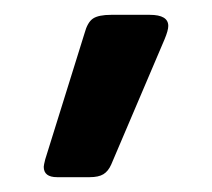

<svg xmlns="http://www.w3.org/2000/svg" viewBox="-20 -120 286 259"><path d="M39 105Q39 103 41 95L94 -75Q98 -90 105.5 -95Q113 -100 130 -100H182Q207 -100 207 -85Q207 -79 202 -67L130 102Q126 111 119.5 115Q113 119 101 119H57Q39 119 39 105Z"/></svg>

Font: Mitr
Style: Regular
Weight: 400
Designer: Thanarat Vachiruckul
Foundry: Cadson Demak
Version: Version 1.003